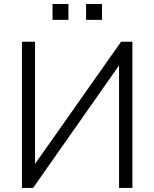

<svg xmlns="http://www.w3.org/2000/svg" viewBox="-20 -924 759 944"><path d="M87.9 0V-718.8H152.3V-118.2L575.2 -718.8H630.9V0H565.4V-602.5L142.6 0ZM238.3 -826.2V-904.3H316.4V-826.2ZM403.3 -826.2V-904.3H481.4V-826.2Z"/></svg>

Font: Min Sans Light
Style: Regular
Weight: 300
Designer: Jinseong-Kim, NotoSansCJK, Nunito
Foundry: Jinseong-Kim
Version: Version 1.400;Glyphs 3.1.2 (3151)